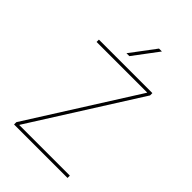

<svg xmlns="http://www.w3.org/2000/svg" viewBox="-273 -1059 1168 1168"><g transform="rotate(45 311.0 -475.0)"><path d="M283 -790H258L378 -950H403ZM516 -708V-710H81V-730H541V-710L106 -22V-20H541V0H81V-20Z"/></g></svg>

Font: M PLUS 1p Thin
Style: Regular
Weight: 250
Version: Version 1.062